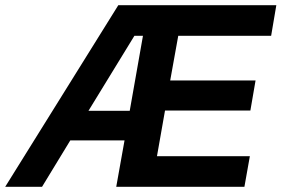

<svg xmlns="http://www.w3.org/2000/svg" viewBox="-64 -720 1085 740"><path d="M623 -582 592 -410H921L901 -294H572L541 -118H899L878 0H384L416 -179H207L98 0H-44L392 -700H1001L981 -582ZM436 -293 487 -582H454L277 -293Z"/></svg>

Font: Chakra Petch
Style: Bold Italic
Weight: 700
Italic angle: -10°
Designer: Katatrad Aksorn Co.,Ltd.
Foundry: Cadson Demak Co.,Ltd.
Version: Version 1.000; ttfautohint (v1.6)